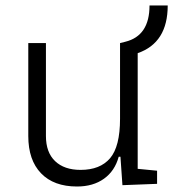

<svg xmlns="http://www.w3.org/2000/svg" viewBox="-20 -676 637 706"><path d="M263.2 9.8Q177.7 9.8 130.9 -38.8Q84 -87.4 84 -175.8V-517.6H148.9V-175.8Q148.9 -115.7 182.6 -83.5Q216.3 -51.3 276.4 -51.3Q348.1 -51.3 384.8 -94.2Q421.4 -137.2 421.4 -239.3V-517.6L440.9 -522.5Q529.8 -544.4 529.8 -655.8H596.7Q596.7 -518.6 486.3 -480.5V-55.2L557.6 -48.3V0L430.2 4.9L422.9 -99.6H416.5Q402.3 -47.4 362.3 -18.8Q322.3 9.8 263.2 9.8Z"/></svg>

Font: Caskaydia Cove Light
Style: Regular
Weight: 300
Monospace: yes
Designer: Aaron Bell
Foundry: Saja Typeworks
Version: Version 4.300; ttfautohint (v1.8.3)